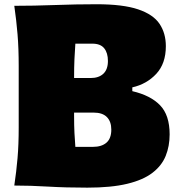

<svg xmlns="http://www.w3.org/2000/svg" viewBox="-20 -862 836 892"><path d="M385.7 9.8Q285.6 9.8 203.4 4.9Q121.1 0 46.4 0Q56.2 -65.4 61.5 -127.7Q66.9 -189.9 66.9 -269.5V-555.2Q66.9 -638.2 61.5 -702.6Q56.2 -767.1 46.4 -835Q136.2 -835 234.6 -838.6Q333 -842.3 428.7 -842.3Q551.3 -842.3 621.6 -818.6Q691.9 -794.9 721.2 -751.2Q750.5 -707.5 750.5 -647.5Q750.5 -566.9 706.1 -519Q661.6 -471.2 594.7 -456.1V-438.5Q679.2 -418.9 723.6 -373Q768.1 -327.1 768.1 -237.8Q768.1 -183.1 749.8 -137.7Q731.4 -92.3 688.2 -59.1Q645 -25.9 571 -8.1Q497.1 9.8 385.7 9.8ZM324.2 -499.5H400.9Q439 -499.5 460.2 -519.5Q481.4 -539.6 481.4 -578.6Q481.4 -616.2 464.1 -637.7Q446.8 -659.2 408.7 -659.2H330.1Q327.6 -625 325.9 -587.9Q324.2 -550.8 324.2 -500.5ZM330.1 -179.7H411.6Q452.1 -179.7 474.6 -199.2Q497.1 -218.8 497.1 -259.8Q497.1 -297.4 476.6 -318.1Q456.1 -338.9 415 -338.9H324.2V-325.2Q324.2 -277.8 325.9 -244.4Q327.6 -210.9 330.1 -179.7Z"/></svg>

Font: Pinar-DS1-FD Black
Style: Regular
Weight: 900
Designer: Amin Abedi
Version: Version 2.000